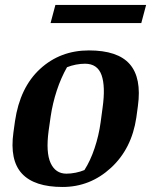

<svg xmlns="http://www.w3.org/2000/svg" viewBox="-20 -744 610 775"><path d="M232.4 10.7Q118.7 10.7 68.6 -43.2Q18.6 -97.2 34.2 -209.5L40.5 -254.9Q60.5 -391.1 141.8 -465.8Q223.1 -540.5 338.9 -540.5Q455.6 -540.5 503.9 -484.9Q552.2 -429.2 536.6 -315.9L530.3 -269.5Q511.7 -143.6 427.7 -66.4Q343.8 10.7 232.4 10.7ZM394 -308.6Q406.2 -395 389.9 -440.9Q373.5 -486.8 323.2 -486.8Q305.7 -486.8 286.6 -483.2Q267.6 -479.5 250.5 -472.7Q226.1 -429.7 209.2 -378.4Q192.4 -327.1 184.6 -274.4L176.3 -216.3Q164.6 -128.9 184.3 -85.9Q204.1 -43 248 -43Q266.1 -43 285.4 -46.9Q304.7 -50.8 320.8 -57.6Q344.7 -94.7 361.8 -145.8Q378.9 -196.8 386.2 -250.5ZM203.6 -724.1H569.8L550.3 -650.9H184.1Z"/></svg>

Font: Noticia Text
Style: Bold Italic
Weight: 700
Italic angle: -8°
Designer: JM Sole
Foundry: JM Sole
Version: Version 1.003